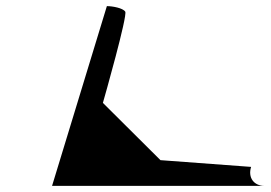

<svg xmlns="http://www.w3.org/2000/svg" viewBox="-20 -795 884 627"><path d="M329 -775 150 -188H844C809 -188 789 -215 800 -250L504 -272L316 -459C321 -476 397 -744 389 -757C381 -769 347 -775 329 -775Z"/></svg>

Font: bitstorm
Style: ultextobl
Weight: 400
Version: Version 0.2